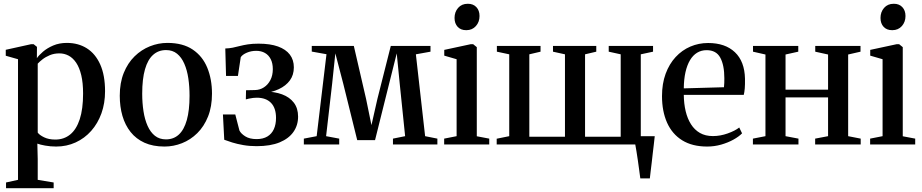

<svg xmlns="http://www.w3.org/2000/svg" viewBox="-20 -766 4888 1018"><path d="M12 232V201.5L75.5 187.5V-452L10.5 -470.5V-502L144 -531.5H158.5L176 -517.5L175.5 -457.5Q186 -473 208 -492Q230 -511 262.2 -524.8Q294.5 -538.5 334.5 -538.5Q395 -538.5 440.5 -509.8Q486 -481 511.5 -424Q537 -367 537 -282Q537 -218.5 517.8 -165Q498.5 -111.5 463.5 -72Q428.5 -32.5 381 -10.8Q333.5 11 277.5 11Q247.5 11 219.8 6Q192 1 178 -4.5L180 77V187.5L264.5 201.5V232ZM273 -26Q319 -26 352 -52.8Q385 -79.5 402.8 -133.8Q420.5 -188 420.5 -270Q420.5 -327 410.8 -367.5Q401 -408 383.8 -433.5Q366.5 -459 343.8 -471Q321 -483 295 -483Q267 -483 244.2 -473.5Q221.5 -464 205.2 -451.2Q189 -438.5 180 -428.5V-63Q189 -50 213.8 -38Q238.5 -26 273 -26Z M615 -258.5Q615 -327 636.2 -379.5Q657.5 -432 693.5 -467.2Q729.5 -502.5 774.8 -520.5Q820 -538.5 867.5 -538.5Q949.5 -538.5 1001.8 -503.2Q1054 -468 1079 -407Q1104 -346 1104 -269.5Q1104 -200.5 1083 -148Q1062 -95.5 1026 -60Q990 -24.5 945 -6.8Q900 11 852 11Q791 11 746.2 -9.2Q701.5 -29.5 672.5 -66Q643.5 -102.5 629.2 -151.5Q615 -200.5 615 -258.5ZM860 -27Q900.5 -27 928.2 -52.5Q956 -78 970.5 -129.5Q985 -181 985 -258Q985 -307 978.5 -350.8Q972 -394.5 957.2 -428.2Q942.5 -462 918.8 -481.2Q895 -500.5 860.5 -500.5Q820 -500.5 791.8 -475.2Q763.5 -450 748.8 -398.8Q734 -347.5 734 -269.5Q734 -220 740.8 -176.2Q747.5 -132.5 762.5 -98.8Q777.5 -65 801.5 -46Q825.5 -27 860 -27Z M1340.5 9Q1302.5 9 1269.8 3.2Q1237 -2.5 1211.5 -10.5Q1186 -18.5 1169 -25L1162 -159H1227.5L1249.5 -74Q1257.5 -57.5 1280.5 -43Q1303.5 -28.5 1340.5 -28.5Q1374.5 -28.5 1397.5 -42.2Q1420.5 -56 1432 -81.2Q1443.5 -106.5 1443.5 -140.5Q1443.5 -193 1417 -220.5Q1390.5 -248 1341 -248Q1333.5 -248 1322.2 -246.8Q1311 -245.5 1300.5 -243.2Q1290 -241 1283.5 -239L1284.5 -287.5L1331.5 -288.5Q1358 -289 1379.2 -302.8Q1400.5 -316.5 1413.5 -341.2Q1426.5 -366 1426.5 -399.5Q1426.5 -430.5 1415.5 -452.2Q1404.5 -474 1384.8 -485.2Q1365 -496.5 1338.5 -496.5Q1312 -496.5 1289 -486.8Q1266 -477 1256.5 -463L1241.5 -363.5H1178.5L1174.5 -509Q1195.5 -509.5 1213.8 -513.2Q1232 -517 1251.2 -522Q1270.5 -527 1294.5 -530.8Q1318.5 -534.5 1351 -534.5Q1412.5 -534.5 1454 -519.5Q1495.5 -504.5 1516.8 -476.5Q1538 -448.5 1538 -409Q1538 -368.5 1517 -339.8Q1496 -311 1458.5 -293.5Q1421 -276 1372.5 -270L1384 -280.5Q1435.5 -280.5 1475.5 -265.8Q1515.5 -251 1538 -221.5Q1560.5 -192 1560.5 -147.5Q1560.5 -102 1536 -66.8Q1511.5 -31.5 1462.8 -11.2Q1414 9 1340.5 9Z M1591 0V-31L1659 -44L1711 -478.5L1633 -492.5V-522.5H1856L1921 -241.5L1949.5 -102.5L1981 -241.5L2052 -522.5H2262.5V-492L2185 -478L2234 -44L2299 -31V0H2063.5V-31L2128 -44L2099.5 -321L2083.5 -483L2043 -321.5L1968.5 -23H1874L1800 -322L1758 -483L1741 -321.5L1709 -44L1778.5 -31V0Z M2335 0V-31L2401 -44V-452L2335.5 -471V-501.5L2475 -531.5H2489L2508 -516V-43.5L2574 -31V0ZM2451.5 -606Q2423 -606 2406.5 -623.8Q2390 -641.5 2390 -671Q2390 -702.5 2409 -724.2Q2428 -746 2460 -746H2461Q2489 -746 2505.8 -728.2Q2522.5 -710.5 2522.5 -681Q2522.5 -649.5 2503.2 -627.8Q2484 -606 2452.5 -606Z M3375 180Q3372 159 3368.8 133.8Q3365.5 108.5 3361.8 83.2Q3358 58 3354.5 35.8Q3351 13.5 3348 -1.5L3315.5 -44H3451.5Q3449.5 -24.5 3446.8 -1.8Q3444 21 3441.2 45.2Q3438.5 69.5 3435.8 93.2Q3433 117 3430.2 139.2Q3427.5 161.5 3425.5 180ZM2613.5 0V-30.5L2680 -44V-478L2614.5 -492V-522.5H2846V-492L2786.5 -478V-41H2975.5V-478L2912 -492V-522.5H3141.5V-492L3082 -478V-41H3271V-478L3207.5 -492V-522.5H3442.5V-492L3377.5 -478V-44L3443.5 -30.5V0Z M3729.5 11Q3650.5 11 3597.2 -22Q3544 -55 3517 -115.2Q3490 -175.5 3490 -256.5Q3490 -322.5 3509.2 -374.8Q3528.5 -427 3562.2 -463.5Q3596 -500 3640.2 -519Q3684.5 -538 3734.5 -538Q3825 -538 3876.5 -489.2Q3928 -440.5 3930 -348.5Q3930.5 -317.5 3928.8 -297.2Q3927 -277 3923.5 -263H3605.5Q3606 -216 3615.5 -176.2Q3625 -136.5 3643.8 -107Q3662.5 -77.5 3691.2 -61Q3720 -44.5 3760 -44.5Q3799 -44.5 3838.2 -58.5Q3877.5 -72.5 3899.5 -90L3914.5 -59Q3897.5 -41.5 3868.5 -25.5Q3839.5 -9.5 3803.5 0.8Q3767.5 11 3729.5 11ZM3605.5 -297.5 3818.5 -303.5Q3820 -315 3820.2 -327.2Q3820.5 -339.5 3820.5 -351Q3820.5 -420.5 3799 -460.2Q3777.5 -500 3726.5 -500Q3698.5 -500 3676.2 -486.5Q3654 -473 3638.5 -447Q3623 -421 3614.5 -383.5Q3606 -346 3605.5 -297.5Z M3972 0V-31L4038.5 -44V-477L3972.5 -492V-522.5H4212.5V-492L4145 -477V-290.5H4370.5V-477L4302.5 -492V-522.5H4542.5V-492L4477 -477V-44L4543.5 -31V0H4302V-31L4370.5 -44V-249.5H4145V-44L4213.5 -31V0Z M4593.5 0V-31L4659.5 -44V-452L4594 -471V-501.5L4733.5 -531.5H4747.5L4766.5 -516V-43.5L4832.5 -31V0ZM4710 -606Q4681.5 -606 4665 -623.8Q4648.5 -641.5 4648.5 -671Q4648.5 -702.5 4667.5 -724.2Q4686.5 -746 4718.5 -746H4719.5Q4747.5 -746 4764.2 -728.2Q4781 -710.5 4781 -681Q4781 -649.5 4761.8 -627.8Q4742.5 -606 4711 -606Z"/></svg>

Font: Merriweather 96pt Medium
Style: Regular
Weight: 500
Version: Version 2.100